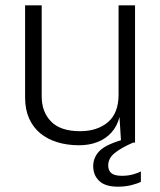

<svg xmlns="http://www.w3.org/2000/svg" viewBox="-20 -537 603 723"><path d="M274 10Q231 9.5 194.8 -1.8Q158.5 -13 131.5 -35.2Q104.5 -57.5 89.5 -91.2Q74.5 -125 74.5 -170V-517H137V-174Q137 -115.5 172.5 -79.2Q208 -43 281.5 -43Q346.5 -43 386.5 -77Q426.5 -111 426.5 -181V-517H488.5V0H436L430 -96.5Q421 -61.5 399.5 -37.8Q378 -14 346.2 -1.8Q314.5 10.5 274 10ZM331 88.5Q331 57 353.2 33Q375.5 9 436 -9L484.5 -1.5Q435 20 411.2 39.8Q387.5 59.5 387.5 86Q387.5 105.5 399.5 115.2Q411.5 125 439 125Q463.5 125 482.8 119.2Q502 113.5 510.5 108.5V147.5Q499 154 475.2 160Q451.5 166 424 166Q376.5 166 353.8 144.5Q331 123 331 88.5Z"/></svg>

Font: Public Sans ExtraLight
Style: Regular
Weight: 250
Designer: The Public Sans Project Authors: Dan O. Williams and USWDS (Libre Franklin designed by Pablo Impallari and Rodrigo Fuenz
Version: Version 1.007